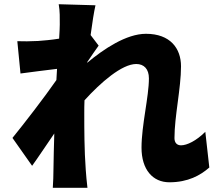

<svg xmlns="http://www.w3.org/2000/svg" viewBox="-20 -837 1040 909"><path d="M952 -213C909 -170 865 -149 837 -149C818 -149 806 -161 806 -183C806 -287 837 -419 837 -523C837 -608 786 -677 671 -677C578 -677 471 -605 393 -540V-543C411 -569 434 -604 447 -621L409 -671C417 -731 425 -781 432 -812L258 -817C264 -783 263 -751 263 -720C263 -710 262 -685 260 -654C223 -648 187 -645 160 -643C119 -641 94 -641 62 -642L77 -489C130 -496 199 -505 250 -511L247 -458C188 -373 95 -253 39 -184L132 -52C159 -89 199 -150 237 -205C235 -142 234 -90 233 -30C233 -14 232 27 230 52H394C391 28 387 -15 386 -33C379 -128 379 -225 379 -300C379 -320 379 -341 380 -362C456 -446 557 -534 625 -534C662 -534 685 -510 685 -466C685 -379 650 -244 650 -138C650 -34 703 26 782 26C870 26 929 -7 971 -44Z"/></svg>

Font: Noto Sans CJK JP Black
Style: Regular
Weight: 900
Designer: Ryoko NISHIZUKA (kana & ideographs); Paul D. Hunt (Latin, Greek & Cyrillic); Wenlong ZHANG (bopomofo); Sandoll Communica
Foundry: Adobe Systems Incorporated
Version: Version 1.004;PS 1.004;hotconv 1.0.82;makeotf.lib2.5.63406